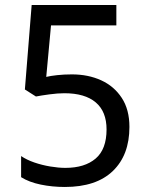

<svg xmlns="http://www.w3.org/2000/svg" viewBox="-20 -734 591 764"><path d="M238 10Q188 10 142 0.5Q96 -9 64 -29V-113Q86 -98 116.5 -87.5Q147 -77 180 -71.5Q213 -66 240 -66Q317 -66 360.5 -103Q404 -140 404 -219Q404 -290 361 -326.5Q318 -363 236 -363Q210 -363 176.5 -358.5Q143 -354 123 -350L79 -378L106 -714H443V-633H183L164 -428Q180 -432 207.5 -435Q235 -438 266 -438Q331 -438 382.5 -414.5Q434 -391 464.5 -344.5Q495 -298 495 -229Q495 -117 429 -53.5Q363 10 238 10Z"/></svg>

Font: lsinhala85
Style: Book
Weight: 400
Designer: Jelle Bosma - Monotype Design Team
Foundry: Monotype Imaging Inc.
Version: Version 2.003